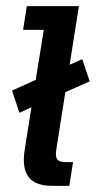

<svg xmlns="http://www.w3.org/2000/svg" viewBox="-20 -603 311 623"><path d="M43 -237 19 -309 96 -344 122 -506H55L67 -583H236L206 -393L247 -411L271 -339L192 -304L163 -120Q159 -97 165 -87Q171 -77 193 -77H217L205 0H149Q94 0 72.5 -29Q51 -58 60 -116L82 -255Z"/></svg>

Font: Rokkitt SemiBold SemiBold
Style: Italic
Weight: 600
Italic angle: -9°
Version: Version 3.103